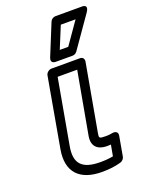

<svg xmlns="http://www.w3.org/2000/svg" viewBox="-154 -873 746 978"><g transform="rotate(-20 219.0 -383.5)"><path d="M235 -20C134 -20 99 -61 115 -150L178 -503H284L223 -165C214 -112 243 -85 295 -85C302 -85 309 -86 315 -86L304 -26C282 -22 262 -20 235 -20ZM226 30C265 30 297 26 329 17C339 14 349 4 351 -7L370 -114C374 -136 356 -140 346 -139L326 -136C319 -135 312 -135 303 -135C269 -135 268 -138 273 -165L338 -528C340 -542 332 -553 318 -553H162C151 -553 135 -543 132 -528L65 -150C45 -34 104 30 226 30ZM284 -747H364L281 -628H235ZM273 -797C262 -797 250 -790 245 -778L176 -609C164 -580 189 -578 195 -578H287C296 -578 305 -583 311 -591L429 -760C457 -801 414 -797 414 -797Z"/></g></svg>

Font: Asimov
Style: WidOuIt
Weight: 500
Designer: Google
Version: Version 2.000980; 2014